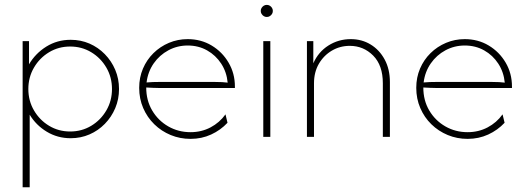

<svg xmlns="http://www.w3.org/2000/svg" viewBox="-20 -566 2179 794"><path d="M73.6 208.3V-395.8H100V-300Q126.4 -345.1 171.5 -373.3Q216.7 -401.4 272.2 -401.4Q313.9 -401.4 350 -385.8Q386.1 -370.1 413.5 -342Q441 -313.9 456.6 -277.1Q472.2 -240.3 472.2 -197.9Q472.2 -155.6 456.6 -118.8Q441 -81.9 413.5 -53.8Q386.1 -25.7 350 -10.1Q313.9 5.6 272.2 5.6Q218.1 5.6 173.6 -21.2Q129.2 -47.9 102.8 -91.7V208.3ZM270.1 -22.2Q318.1 -22.2 357.3 -45.8Q396.5 -69.4 419.8 -109.4Q443.1 -149.3 443.1 -197.9Q443.1 -246.5 419.8 -286.5Q396.5 -326.4 357.3 -350Q318.1 -373.6 270.1 -373.6Q222.2 -373.6 183 -350Q143.8 -326.4 120.5 -286.5Q97.2 -246.5 97.2 -197.9Q97.2 -149.3 120.5 -109.4Q143.8 -69.4 183 -45.8Q222.2 -22.2 270.1 -22.2Z M768.1 8.3Q724.3 8.3 685.8 -7.6Q647.2 -23.6 618.1 -52.1Q588.9 -80.6 572.2 -119.1Q555.6 -157.6 555.6 -202.8Q555.6 -245.8 571.2 -282.3Q586.8 -318.8 614.6 -346.2Q642.4 -373.6 678.8 -388.9Q715.3 -404.2 756.2 -404.2Q811.1 -404.2 855.2 -377.8Q899.3 -351.4 925.3 -306.9Q951.4 -262.5 951.4 -208.3V-202.1H638.9Q625.7 -202.1 612.2 -202.8Q598.6 -203.5 584.7 -204.2Q584.7 -150.7 609.4 -109Q634 -67.4 675.7 -43.4Q717.4 -19.4 768.1 -19.4Q813.2 -19.4 850.7 -39.2Q888.2 -59 912.5 -93.1L920.8 -58.3Q892.4 -27.8 853.1 -9.7Q813.9 8.3 768.1 8.3ZM586.1 -225Q599.3 -226.4 612.5 -226.7Q625.7 -227.1 638.9 -227.1H868.1Q886.1 -227.1 898.3 -226.4Q910.4 -225.7 921.5 -224.3Q917.4 -268.1 894.8 -302.8Q872.2 -337.5 836.5 -357.6Q800.7 -377.8 756.2 -377.8Q713.2 -377.8 676.4 -358Q639.6 -338.2 615.6 -303.8Q591.7 -269.4 586.1 -225Z M1068.8 0V-395.8H1097.9V0ZM1083.3 -495.8Q1076.4 -495.8 1070.8 -499.3Q1065.3 -502.8 1061.8 -508.3Q1058.3 -513.9 1058.3 -520.8Q1058.3 -527.8 1061.8 -533.3Q1065.3 -538.9 1070.8 -542.4Q1076.4 -545.8 1083.3 -545.8Q1090.3 -545.8 1095.8 -542.4Q1101.4 -538.9 1104.9 -533.3Q1108.3 -527.8 1108.3 -520.8Q1108.3 -513.9 1104.9 -508.3Q1101.4 -502.8 1095.8 -499.3Q1090.3 -495.8 1083.3 -495.8Z M1249.3 0V-395.8H1275.7V-304.2Q1296.5 -351.4 1338.2 -377.8Q1379.9 -404.2 1430.6 -404.2Q1476.4 -404.2 1512.8 -381.9Q1549.3 -359.7 1570.8 -319.8Q1592.4 -279.9 1592.4 -226.4V0H1563.2V-221.5Q1563.2 -295.8 1523.3 -336.1Q1483.3 -376.4 1426.4 -376.4Q1386.1 -376.4 1352.4 -356.6Q1318.8 -336.8 1298.6 -302.1Q1278.5 -267.4 1278.5 -221.5V0Z M1913.9 8.3Q1870.1 8.3 1831.6 -7.6Q1793.1 -23.6 1763.9 -52.1Q1734.7 -80.6 1718.1 -119.1Q1701.4 -157.6 1701.4 -202.8Q1701.4 -245.8 1717 -282.3Q1732.6 -318.8 1760.4 -346.2Q1788.2 -373.6 1824.7 -388.9Q1861.1 -404.2 1902.1 -404.2Q1956.9 -404.2 2001 -377.8Q2045.1 -351.4 2071.2 -306.9Q2097.2 -262.5 2097.2 -208.3V-202.1H1784.7Q1771.5 -202.1 1758 -202.8Q1744.4 -203.5 1730.6 -204.2Q1730.6 -150.7 1755.2 -109Q1779.9 -67.4 1821.5 -43.4Q1863.2 -19.4 1913.9 -19.4Q1959 -19.4 1996.5 -39.2Q2034 -59 2058.3 -93.1L2066.7 -58.3Q2038.2 -27.8 1999 -9.7Q1959.7 8.3 1913.9 8.3ZM1731.9 -225Q1745.1 -226.4 1758.3 -226.7Q1771.5 -227.1 1784.7 -227.1H2013.9Q2031.9 -227.1 2044.1 -226.4Q2056.2 -225.7 2067.4 -224.3Q2063.2 -268.1 2040.6 -302.8Q2018.1 -337.5 1982.3 -357.6Q1946.5 -377.8 1902.1 -377.8Q1859 -377.8 1822.2 -358Q1785.4 -338.2 1761.5 -303.8Q1737.5 -269.4 1731.9 -225Z"/></svg>

Font: Afacad Flux Thin
Style: Regular
Weight: 250
Designer: Kristian Moeller
Foundry: Dicotype
Version: Version 1.100